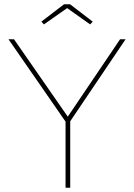

<svg xmlns="http://www.w3.org/2000/svg" viewBox="-20 -885 632 905"><path d="M289 0V-339L297 -300L20 -700H46L305 -327H294L546 -700H572L302 -300L311 -339V0ZM187 -770 175 -783 282 -865H310L417 -783L405 -770L289 -852H304Z"/></svg>

Font: Lexend Deca Thin
Style: Regular
Weight: 250
Designer: Bonnie Shaver-Troup, Thomas Jockin
Foundry: Lexend
Version: Version 1.007